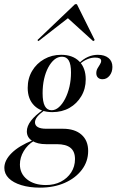

<svg xmlns="http://www.w3.org/2000/svg" viewBox="-50 -681 543 894"><path d="M136.3 192.7Q87.1 192.7 49.2 181Q11.3 169.4 -9.3 148.8Q-29.8 128.2 -29.8 100.8Q-29.8 65.3 4.4 31.5Q38.7 -2.4 103.2 -28.2L108.1 -25Q78.2 -7.3 60.5 22.6Q42.7 52.4 42.7 84.7Q42.7 127.4 75.8 154Q108.9 180.6 163.7 180.6Q203.2 180.6 233.5 164.9Q263.7 149.2 281.5 121.8Q299.2 94.4 299.2 59.7Q299.2 24.2 278.2 7.3Q257.3 -9.7 214.5 -9.7H164.5Q124.2 -9.7 99.6 -25.4Q75 -41.1 75 -69.4Q75 -93.5 94.4 -119Q113.7 -144.4 152.4 -171L157.3 -167.7Q132.3 -149.2 122.6 -136.3Q112.9 -123.4 112.9 -111.3Q112.9 -96.8 126.2 -89.1Q139.5 -81.5 165.3 -81.5H242.7Q298.4 -81.5 329.4 -54Q360.5 -26.6 360.5 21.8Q360.5 71 331 109.7Q301.6 148.4 251.2 170.6Q200.8 192.7 136.3 192.7ZM193.5 -158.9Q140.3 -158.9 109.7 -189.1Q79 -219.4 79 -271.8Q79 -316.1 99.6 -350.8Q120.2 -385.5 155.6 -405.6Q191.1 -425.8 234.7 -425.8Q288.7 -425.8 319 -395.2Q349.2 -364.5 349.2 -311.3Q349.2 -267.7 328.6 -233.1Q308.1 -198.4 273.4 -178.6Q238.7 -158.9 193.5 -158.9ZM190.3 -167.7Q208.1 -167.7 224.2 -181.9Q240.3 -196 253.2 -221Q266.1 -246 273.4 -277.4Q280.6 -308.9 280.6 -343.5Q280.6 -381.5 270.2 -399.2Q259.7 -416.9 238.7 -416.9Q219.4 -416.9 203.2 -403.6Q187.1 -390.3 174.6 -366.9Q162.1 -343.5 155.2 -312.9Q148.4 -282.3 148.4 -246.8Q148.4 -206.5 158.9 -187.1Q169.4 -167.7 190.3 -167.7ZM427.4 -312.1Q413.7 -312.1 406 -319.8Q398.4 -327.4 398.4 -340.3Q398.4 -352.4 404 -362.5Q409.7 -372.6 415.3 -381Q421 -389.5 421 -397.6Q421 -405.6 413.7 -409.3Q406.5 -412.9 392.7 -412.9Q375 -412.9 356.5 -405.2Q337.9 -397.6 321 -382.3L318.5 -387.1Q337.9 -406.5 359.7 -416.1Q381.5 -425.8 405.6 -425.8Q437.1 -425.8 455.2 -410.9Q473.4 -396 473.4 -369.4Q473.4 -345.2 460.1 -328.6Q446.8 -312.1 427.4 -312.1ZM129 -489.5 124.2 -494.4 299.2 -661.3H308.1L391.1 -494.4L383.9 -489.5L254.8 -606.5L277.4 -604.8Z"/></svg>

Font: Playfair 144pt
Style: Italic
Weight: 400
Italic angle: -15.6°
Designer: Claus Eggers Sørensen
Foundry: Claus Eggers Sørensen
Version: Version 2.001;gftools[0.9.30]